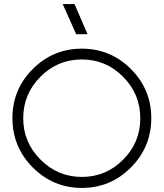

<svg xmlns="http://www.w3.org/2000/svg" viewBox="-20 -911 804 943"><path d="M41 -331Q41 -472 141 -572Q241 -672 382 -672Q523 -672 623 -572Q723 -472 723 -331Q723 -189 623 -88.5Q523 12 382 12Q241 12 141 -88.5Q41 -189 41 -331ZM94 -330Q94 -212 179 -127Q264 -42 382 -42Q500 -42 584.5 -126.5Q669 -211 669 -330Q669 -449 584.5 -534Q500 -619 382 -619Q263 -619 178.5 -534Q94 -449 94 -330ZM288 -891H346L410 -743H354Z"/></svg>

Font: Human Sans Light
Style: Regular
Weight: 300
Designer: Tim Radville
Foundry: Continuum
Version: Version 1.000;FEAKit 1.0